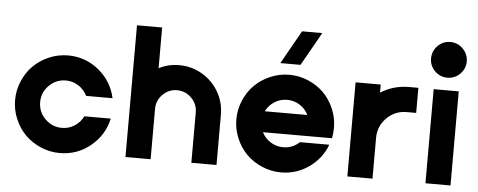

<svg xmlns="http://www.w3.org/2000/svg" viewBox="-52 -922 2643 1062"><g transform="rotate(5 1270.0 -391.0)"><path d="M309.1 -129.9Q347.7 -129.9 379.4 -150.4Q411.1 -170.9 427.7 -204.6H574.2Q554.2 -111.8 480 -51Q405.8 9.8 309.1 9.8Q254.4 9.8 204.1 -11.7Q153.8 -33.2 117.4 -69.3Q81.1 -105.5 59.6 -155.8Q38.1 -206.1 38.1 -261.2Q38.1 -316.4 59.6 -366.7Q81.1 -417 117.4 -453.1Q153.8 -489.3 204.1 -510.7Q254.4 -532.2 309.1 -532.2Q405.8 -532.2 480 -471.4Q554.2 -410.6 574.2 -317.9H427.7Q411.1 -351.6 379.4 -372.3Q347.7 -393.1 309.1 -393.1Q254.9 -393.1 216.1 -354.5Q177.2 -315.9 177.2 -261.2Q177.2 -207 216.1 -168.5Q254.9 -129.9 309.1 -129.9Z M673.8 0V-731.4H813.5V-505.4Q865.7 -532.2 926.3 -532.2Q994.6 -532.2 1053 -498.3Q1111.3 -464.4 1145.3 -406.2Q1179.2 -348.1 1179.2 -279.8V0H1039.6V-279.8Q1039.6 -326.2 1006.3 -359.6Q973.1 -393.1 926.3 -393.1Q879.9 -393.1 846.7 -359.6Q813.5 -326.2 813.5 -279.8V0Z M1481.9 -592.3 1586.4 -777.8H1698.7L1593.8 -592.3ZM1808.6 -261.2Q1808.6 -231 1802.7 -203.1H1419.4Q1436 -169.9 1467.8 -149.9Q1499.5 -129.9 1537.6 -129.9Q1590.3 -129.9 1627.9 -166H1791Q1761.7 -87.9 1692.6 -39.1Q1623.5 9.8 1537.6 9.8Q1482.9 9.8 1432.6 -11.7Q1382.3 -33.2 1345.9 -69.3Q1309.6 -105.5 1288.1 -155.8Q1266.6 -206.1 1266.6 -261.2Q1266.6 -316.4 1288.1 -366.7Q1309.6 -417 1345.9 -453.1Q1382.3 -489.3 1432.6 -510.7Q1482.9 -532.2 1537.6 -532.2Q1592.8 -532.2 1643.1 -510.7Q1693.4 -489.3 1729.5 -453.1Q1765.6 -417 1787.1 -366.7Q1808.6 -316.4 1808.6 -261.2ZM1537.6 -393.1Q1499.5 -393.1 1467.8 -373Q1436 -353 1419.4 -319.3H1655.8Q1639.2 -353 1607.7 -373Q1576.2 -393.1 1537.6 -393.1Z M1905.8 0V-522.5H2045.4V-477.5Q2116.7 -522.5 2202.1 -522.5H2254.4V-383.3H2202.1Q2137.2 -383.3 2091.3 -337.4Q2045.4 -291.5 2045.4 -226.6V0Z M2508.3 -690.9Q2508.3 -650.4 2479 -621.3Q2449.7 -592.3 2408.7 -592.3Q2368.2 -592.3 2339.1 -621.3Q2310.1 -650.4 2310.1 -690.9Q2310.1 -731.9 2339.1 -761.2Q2368.2 -790.5 2408.7 -790.5Q2449.7 -790.5 2479 -761.2Q2508.3 -731.9 2508.3 -690.9ZM2339.4 0V-522.5H2478.5V0Z"/></g></svg>

Font: Basically A Sans Serif
Style: Bold
Weight: 700
Designer: Hyung-Suk Kim
Foundry: Mental Design
Version: 1.000